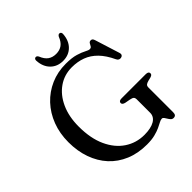

<svg xmlns="http://www.w3.org/2000/svg" viewBox="-236 -1048 1230 1230"><g transform="rotate(-45 379.5 -432.5)"><path d="M655.5 -10.8Q655.5 4.7 649.7 11.4Q643.8 18.2 631.9 18.2Q620.8 18.2 613.4 10.5Q605.9 2.8 600.2 -7.2Q594.4 -17.2 588.7 -24.9Q583 -32.6 575 -32.6Q564.8 -32.6 550.6 -24.9Q536.4 -17.2 515.4 -7.3Q494.4 2.6 464 10.3Q433.7 18 391.3 18Q310.6 18 246.4 -8.9Q182.3 -35.8 137.4 -84.7Q92.6 -133.7 68.8 -200.8Q45 -267.9 45 -348.5Q45 -428 70.6 -495.2Q96.3 -562.4 142.7 -612Q189.2 -661.5 251.8 -689Q314.4 -716.4 388.3 -716.4Q443.9 -716.4 478.7 -705.7Q513.6 -695 533.3 -684.2Q553 -673.4 563.2 -673.4Q575.3 -673.4 580.4 -682.5Q585.4 -691.6 590.7 -700.6Q595.9 -709.6 607.9 -709.6Q615.3 -709.6 620.3 -705.1Q625.2 -700.5 628.6 -689.3L681.9 -519.8Q685.2 -509.7 680.4 -502.1Q675.6 -494.5 665.5 -492.9Q656 -491.3 648.5 -495.3Q640.9 -499.3 636.4 -509Q608.2 -569.2 572.9 -605.1Q537.6 -641.1 494.5 -657.1Q451.4 -673.1 400 -673.1Q331.5 -673.1 278 -635.7Q224.4 -598.4 193.5 -530.8Q162.6 -463.3 162.6 -372.4Q162.6 -265.9 197 -191Q231.3 -116.1 290.4 -76.8Q349.4 -37.4 423.4 -37.4Q452.7 -37.4 475.9 -42.4Q499.2 -47.3 515.4 -56.8Q531.7 -66.3 540.3 -80.2Q548.9 -94.1 548.9 -111.7V-234.3Q548.9 -246.9 542.4 -253.3Q535.9 -259.7 517.1 -263.3L481.9 -269.8Q470.9 -272.2 465 -277.1Q459.1 -282 459.1 -289.3Q459.1 -297.7 465.5 -302.3Q472 -306.8 485 -306.8H703.3Q716.5 -306.8 722.8 -302.3Q729.1 -297.7 729.1 -289.5Q729.1 -282.4 724.7 -278.1Q720.3 -273.8 709.4 -270.4L686.2 -264.7Q669.6 -260.4 662.6 -254.1Q655.5 -247.7 655.5 -234.3ZM390 -804Q422.3 -804 444.3 -819.9Q466.3 -835.8 479.7 -870.5Q483.6 -877 487.7 -879.9Q491.8 -882.8 496.2 -882.8Q503.5 -882.8 507.8 -877.4Q512 -872 511.2 -862.5Q507.5 -806.7 474.6 -773.8Q441.6 -740.8 390 -740.8Q338.1 -740.8 305.1 -773.8Q272.2 -806.7 268.8 -862.5Q268 -872 272.1 -877.4Q276.2 -882.8 283.3 -882.8Q288.4 -882.8 292.1 -879.9Q295.9 -877 299.7 -870.5Q313.6 -835.4 335.8 -819.7Q358 -804 390 -804Z"/></g></svg>

Font: Fraunces
Style: Regular
Weight: 900
Version: Version 1.000;[b76b70a41]